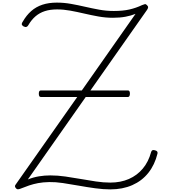

<svg xmlns="http://www.w3.org/2000/svg" viewBox="-20 -1432 1316 1469"><path d="M824 17Q771 17 708.5 8.5Q646 0 582.5 -11.5Q519 -23 461 -31.5Q403 -40 357 -39Q308 -38 271.5 -31Q235 -24 202.5 -13Q170 -2 133 13Q122 17 114.5 16Q107 15 102 8Q95 1 94.5 -6.5Q94 -14 102 -23L571 -690H292Q277 -690 277 -715Q277 -727 280.5 -733.5Q284 -740 292 -740H606L1017 -1326Q983 -1312 940 -1304Q897 -1296 844 -1296Q788 -1296 732.5 -1306Q677 -1316 623.5 -1328.5Q570 -1341 518 -1350.5Q466 -1360 417 -1360Q364 -1360 323.5 -1347Q283 -1334 252 -1307.5Q221 -1281 197 -1240Q192 -1230 183 -1226.5Q174 -1223 160 -1230Q147 -1238 146.5 -1247Q146 -1256 154 -1266Q182 -1315 219 -1347.5Q256 -1380 304.5 -1396Q353 -1412 415 -1412Q469 -1412 522.5 -1402.5Q576 -1393 630 -1380.5Q684 -1368 739 -1358Q794 -1348 851 -1348Q920 -1348 970.5 -1359.5Q1021 -1371 1067 -1393Q1079 -1398 1087.5 -1400Q1096 -1402 1104 -1393Q1114 -1384 1113 -1375Q1112 -1366 1104 -1355L672 -740H959Q974 -740 974 -716Q974 -705 970.5 -697.5Q967 -690 959 -690H636L193 -59Q236 -76 278.5 -83Q321 -90 365 -90Q421 -90 480 -81.5Q539 -73 598.5 -62.5Q658 -52 714.5 -43.5Q771 -35 824 -35Q903 -35 966 -62.5Q1029 -90 1072.5 -142Q1116 -194 1136 -268Q1139 -279 1146 -282.5Q1153 -286 1166 -282Q1178 -279 1182.5 -273Q1187 -267 1185 -257Q1164 -171 1115 -109.5Q1066 -48 992 -15.5Q918 17 824 17Z"/></svg>

Font: Playwrite BE WAL ExtraLight
Style: Regular
Weight: 250
Version: Version 1.002